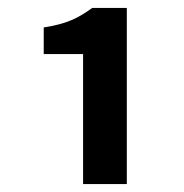

<svg xmlns="http://www.w3.org/2000/svg" viewBox="-20 -895 464 483"><path d="M189 -432H299V-875H212C176 -849 148 -835 90 -826V-759H189Z"/></svg>

Font: Noto Sans CJK SC
Style: Bold
Weight: 700
Designer: Ryoko NISHIZUKA 西塚涼子 (kana, bopomofo & ideographs); Paul D. Hunt (Latin, Greek & Cyrillic); Sandoll Communications 산돌커뮤니
Foundry: Adobe
Version: Version 2.004;hotconv 1.0.118;makeotfexe 2.5.65603